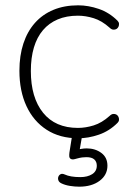

<svg xmlns="http://www.w3.org/2000/svg" viewBox="-20 -512 495 722"><path d="M274 8Q205 8 155.5 -24Q106 -56 79.5 -113Q53 -170 53 -246Q53 -303 68 -348.5Q83 -394 111.5 -426Q140 -458 181 -475Q222 -492 274 -492Q312 -492 351.5 -478.5Q391 -465 422 -434Q427 -429 427.5 -423Q428 -417 425.5 -411.5Q423 -406 418 -403Q413 -400 406 -400.5Q399 -401 392 -408Q363 -434 332.5 -443.5Q302 -453 273 -453Q230 -453 197 -439Q164 -425 141.5 -398.5Q119 -372 107.5 -333.5Q96 -295 96 -245Q96 -145 142 -88Q188 -31 273 -31Q302 -31 332.5 -40.5Q363 -50 392 -76Q399 -83 406 -83.5Q413 -84 418 -81Q423 -78 425.5 -72.5Q428 -67 427.5 -61Q427 -55 422 -50Q391 -19 351.5 -5.5Q312 8 274 8ZM278 190Q261 190 242.5 187Q224 184 210 177Q202 173 199.5 166Q197 159 199.5 152.5Q202 146 208 143Q214 140 223 144Q234 149 248.5 151.5Q263 154 282 154Q309 154 326.5 143Q344 132 344 111Q344 96 334.5 87.5Q325 79 305 79Q297 79 289 80Q281 81 270 84Q260 87 255 87.5Q250 88 245 85Q241 82 240.5 76.5Q240 71 241 62L254 -20H292L279 55L261 53Q273 50 284.5 48Q296 46 306 46Q338 46 361 63Q384 80 384 111Q384 146 354.5 168Q325 190 278 190Z"/></svg>

Font: Nunito ExtraLight ExtraLight
Style: Regular
Weight: 250
Version: Version 3.602